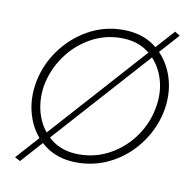

<svg xmlns="http://www.w3.org/2000/svg" viewBox="-65 -560 661 663"><g transform="rotate(10 265.0 -228.5)"><path d="M53 -230Q44 -168 64 -113Q84 -58 129.5 -24.5Q175 9 241 9Q308 9 365.5 -23Q423 -55 461 -110Q499 -165 509 -230Q518 -293 497.5 -347.5Q477 -402 432 -436Q387 -470 320 -470Q253 -470 196 -437.5Q139 -405 101 -350.5Q63 -296 53 -230ZM83 -230Q93 -288 126.5 -336Q160 -384 210 -412.5Q260 -441 318 -441Q376 -441 414.5 -411Q453 -381 470 -333Q487 -285 478 -230Q469 -173 436 -125Q403 -77 352.5 -48.5Q302 -20 243 -20Q185 -20 146.5 -50Q108 -80 91.5 -127.5Q75 -175 83 -230ZM497 -495 28 28 47 38 515 -484Z"/></g></svg>

Font: Jost ExtraLight
Style: Italic
Weight: 250
Italic angle: -5°
Version: Version 3.710